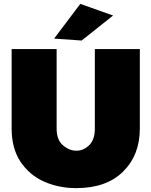

<svg xmlns="http://www.w3.org/2000/svg" viewBox="-20 -954 781 990"><path d="M373 16Q283.5 16 207.5 -17.5Q131.5 -51 84 -122.5Q40 -191 40 -291V-701H272V-291Q272 -233 304.5 -205Q337 -177 374 -177Q411 -177 440 -205.5Q469 -234 469 -291V-701H701V-291Q701 -155 615 -69.5Q529 16 373 16ZM401 -745 259 -755 394 -934 563 -874Z"/></svg>

Font: Argentum Novus Black
Style: Regular
Weight: 900
Designer: Julieta Ulanovsky (font) & Cristiano Sobral (main changes)
Foundry: Julieta Ulanovsky (font) & Cristiano Sobral (main changes)
Version: Version 3.00;November 27, 2020;FontCreator 13.0.0.2655 64-bi